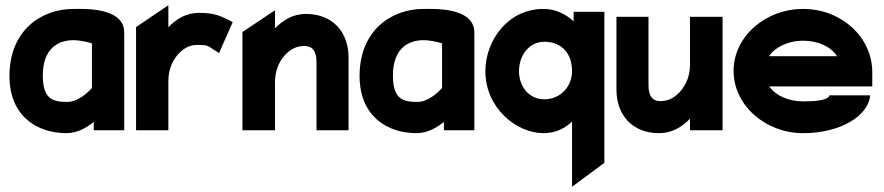

<svg xmlns="http://www.w3.org/2000/svg" viewBox="-20 -496 3364 731"><path d="M16 -207C16 -53 122 11 233 11C275 11 310 -10 337 -32V0H453V-372C453 -470 297 -462 259 -462C138 -462 16 -381 16 -207ZM143 -209C143 -309 199 -343 259 -343C285 -343 313 -336 330 -331V-161C317 -146 278 -108 236 -108C180 -108 143 -119 143 -209Z M498 0H621V-187C621 -230 636 -264 656 -287C674 -308 698 -325 731 -325C771 -325 772 -321 789 -310L814 -294L866 -412L844 -423C818 -435 797 -447 738 -447C689 -447 651 -424 621 -392V-476L498 -393Z M903 0H1027V-183C1027 -226 1042 -260 1062 -283C1080 -304 1105 -321 1138 -321C1170 -321 1185 -301 1185 -260V0H1307V-278C1307 -372 1248 -443 1145 -443C1096 -443 1058 -420 1027 -388V-457L903 -374Z M1349 -207C1349 -53 1455 11 1566 11C1608 11 1643 -10 1670 -32V0H1786V-372C1786 -470 1630 -462 1592 -462C1471 -462 1349 -381 1349 -207ZM1476 -209C1476 -309 1532 -343 1592 -343C1618 -343 1646 -336 1663 -331V-161C1650 -146 1611 -108 1569 -108C1513 -108 1476 -119 1476 -209Z M1828 -225C1828 -85 1946 11 2049 11C2094 11 2129 -6 2158 -33V215L2281 124V-451H2164V-415C2134 -442 2096 -462 2049 -462C1913 -462 1828 -341 1828 -225ZM1956 -225C1956 -287 1996 -337 2052 -337C2119 -337 2158 -292 2158 -225C2158 -170 2117 -118 2052 -118C1992 -118 1956 -169 1956 -225Z M2327 -154C2327 -60 2386 11 2489 11C2538 11 2576 -12 2607 -44V0H2731V-432H2607V-249C2607 -206 2591 -172 2571 -149C2553 -128 2528 -111 2495 -111C2463 -111 2449 -131 2449 -172V-432H2327Z M2773 -226C2773 -95 2894 11 3038 11C3183 11 3287 -57 3293 -133H3138C3133 -112 3073 -110 3038 -110C2981 -110 2932 -133 2909 -167H3301V-221C3301 -355 3183 -462 3038 -462C2894 -462 2773 -357 2773 -226ZM2908 -282C2930 -316 2980 -341 3038 -341C3096 -341 3145 -317 3167 -282Z"/></svg>

Font: Charger Sport
Style: UltNrw
Weight: 1000
Designer: Jasper
Foundry: Cannot Into Space Fonts
Version: Version 1.1